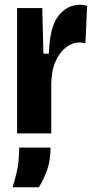

<svg xmlns="http://www.w3.org/2000/svg" viewBox="-20 -562 403 809"><path d="M52 0V-528H158L163 -336H186Q189 -448 226 -495Q263 -542 318 -542Q325 -542 332.5 -541Q340 -540 347 -537L340 -380Q328 -383 314 -383Q286 -383 259.5 -363.5Q233 -344 215 -305.5Q197 -267 196 -210V0ZM33 227Q54 159 57.5 122.5Q61 86 61 60H193Q193 114 178.5 154Q164 194 144 227Z"/></svg>

Font: Bricolage Grotesque 12pt Condensed Bricolage Grotesque 10pt Condensed Regular
Style: Bold
Weight: 700
Width: 3
Designer: Mathieu Triay
Foundry: Atelier Triay
Version: Version 1.001; ttfautohint (v1.8.4.7-5d5b);gftools[0.9.33.de